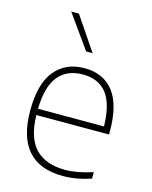

<svg xmlns="http://www.w3.org/2000/svg" viewBox="-121 -887 769 974"><g transform="rotate(15 263.0 -399.5)"><path d="M477 -255H95Q98 -134 152 -79Q206 -24 307 -24Q369.5 -24 451.5 -50.5V-16.5Q375.5 9 305 9Q59 9 59 -270Q59 -409.5 115.2 -478.8Q171.5 -548 271 -548Q370.5 -548 423.8 -479.2Q477 -410.5 477 -270ZM95 -288H441.5Q439 -406 396 -460.5Q353 -515 271 -515Q188 -515 142.8 -460.5Q97.5 -406 95 -288ZM255.5 -632 130 -808H170.5L289.5 -632Z"/></g></svg>

Font: Encode Sans Semi Expanded Thin
Style: Regular
Weight: 250
Width: 6
Designer: Multiple Designers
Foundry: Impallari Type
Version: Version 2.000